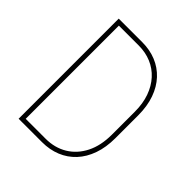

<svg xmlns="http://www.w3.org/2000/svg" viewBox="-196 -838 964 964"><g transform="rotate(45 286.5 -355.5)"><path d="M258.3 0H112.8V-24.9H258.3Q323.2 -24.9 373 -54.9Q422.9 -85 451.2 -140.9Q479.5 -196.8 479.5 -274.9V-437.5Q479.5 -495.6 463.1 -541.5Q446.8 -587.4 417.2 -619.9Q387.7 -652.3 347.2 -669.4Q306.6 -686.5 258.3 -686.5H110.4V-710.9H258.3Q312.5 -710.9 357.4 -692.6Q402.3 -674.3 435.3 -638.9Q468.3 -603.5 486.3 -552.5Q504.4 -501.5 504.4 -436.5V-274.9Q504.4 -209.5 486.3 -158.4Q468.3 -107.4 435.3 -72Q402.3 -36.6 357.2 -18.3Q312 0 258.3 0ZM117.2 -710.9V0H91.8V-710.9Z"/></g></svg>

Font: Roboto Condensed Thin
Style: Regular
Weight: 250
Width: 3
Designer: Christian Robertson
Foundry: Google
Version: Version 3.009; 2024